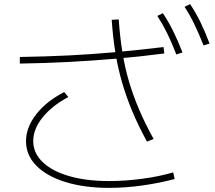

<svg xmlns="http://www.w3.org/2000/svg" viewBox="-20 -875 1040 930"><path d="M509 35Q389 35 298 7Q207 -21 156.5 -72Q106 -123 106 -191Q106 -258 155.5 -321.5Q205 -385 291 -429L311 -405Q232 -363 186.5 -306.5Q141 -250 141 -192Q141 -134 186.5 -90Q232 -46 315 -22Q398 2 509 2Q586 2 668.5 -9Q751 -20 819 -40L826 -8Q756 11 672.5 23Q589 35 509 35ZM76 -599Q202 -601 313 -606.5Q424 -612 535 -622Q646 -632 772 -647L776 -616Q651 -600 539 -590.5Q427 -581 315 -575Q203 -569 76 -567ZM692 -189Q651 -264 622 -333Q593 -402 572.5 -471.5Q552 -541 539.5 -616.5Q527 -692 521 -779L555 -781Q561 -696 573 -621.5Q585 -547 605 -479.5Q625 -412 654 -344Q683 -276 724 -202ZM834 -611Q812 -669 790 -713.5Q768 -758 742 -798L769 -811Q798 -767 820.5 -721Q843 -675 864 -621ZM966 -655Q943 -713 921.5 -757.5Q900 -802 874 -842L901 -855Q930 -811 952.5 -764.5Q975 -718 995 -664Z"/></svg>

Font: M PLUS 2 ExtraLight
Style: Regular
Weight: 250
Designer: Coji Morishita
Foundry: UNDERFOREST DESIGN
Version: Version 1.001